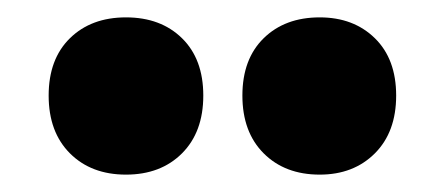

<svg xmlns="http://www.w3.org/2000/svg" viewBox="-20 -770 513 221"><path d="M348 -569Q308 -569 283.5 -593.5Q259 -618 259 -660Q259 -702 283.5 -726Q308 -750 348 -750Q387 -750 411.5 -726Q436 -702 436 -660Q436 -618 411.5 -593.5Q387 -569 348 -569ZM125 -569Q85 -569 60.5 -593.5Q36 -618 36 -660Q36 -702 60.5 -726Q85 -750 125 -750Q165 -750 189.5 -726Q214 -702 214 -660Q214 -618 189.5 -593.5Q165 -569 125 -569Z"/></svg>

Font: Montagu Slab 16pt
Style: Bold
Weight: 700
Designer: Florian Karsten
Foundry: Florian Karsten
Version: Version 1.000; ttfautohint (v1.8.3)